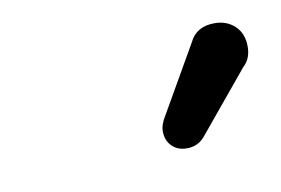

<svg xmlns="http://www.w3.org/2000/svg" viewBox="-34 -754 363 248"><g transform="rotate(-10 147.5 -629.5)"><path d="M168 -580Q168 -589 175 -600L225 -687Q234 -706 258 -706Q274 -706 284.5 -696Q295 -686 295 -669Q295 -653 285 -644L218 -563Q209 -553 195 -553Q183 -553 175.5 -560.5Q168 -568 168 -580Z"/></g></svg>

Font: 寒蝉全圆体
Style: Regular
Weight: 400
Designer: Warren2060
      Designed by Motoya company      

      [Varela Round]
      Joe Prince(Latin component); Avraham Cornf
Foundry: ChillType
Version: Version 3.200